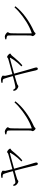

<svg xmlns="http://www.w3.org/2000/svg" viewBox="1584 -2366 811 4020"><g transform="rotate(-90 1990.0 -356.5)"><path d="M570 29Q553 29 546.5 16.5Q540 4 535 -17Q528 -51 517 -98Q506 -145 493 -198Q480 -251 466.5 -303.5Q453 -356 441 -400Q432 -432 426 -456Q402 -449 376 -442Q337 -430 304.5 -420.5Q272 -411 261 -407Q237 -400 225.5 -389Q214 -378 200 -378Q190 -378 174 -386Q158 -394 143 -406.5Q128 -419 120 -433Q116 -439 113 -450Q110 -461 106 -478L128 -488Q136 -474 149 -457.5Q162 -441 181 -440Q189 -439 214.5 -444Q240 -449 277 -457.5Q314 -466 356 -477Q387 -485 416 -493Q414 -503 410 -516Q402 -544 392.5 -577.5Q383 -611 373.5 -640Q364 -669 358 -683Q349 -703 331.5 -705.5Q314 -708 278 -709L274 -731Q292 -736 309.5 -739Q327 -742 339 -742Q355 -742 370 -738Q385 -734 397.5 -728Q410 -722 418 -715.5Q426 -709 426 -703Q427 -691 423.5 -682.5Q420 -674 422 -654Q425 -640 431.5 -610.5Q438 -581 447 -546Q452 -523 457 -503Q484 -511 520 -520Q569 -533 620.5 -547Q672 -561 714 -572.5Q756 -584 775 -590Q791 -595 799 -604Q807 -613 817 -613Q828 -613 840 -605.5Q852 -598 863 -587.5Q874 -577 881 -567Q888 -557 888 -552Q888 -545 881 -540Q874 -535 864.5 -530Q855 -525 848 -516Q828 -491 796.5 -453.5Q765 -416 726 -374.5Q687 -333 641 -295L619 -314Q658 -352 693 -393Q728 -434 755 -472.5Q782 -511 796 -539Q802 -552 799 -554Q796 -556 787 -554Q771 -550 740 -542Q709 -534 669 -523Q629 -512 587.5 -500.5Q546 -489 509 -479Q486 -473 467 -468Q478 -425 493 -375Q509 -317 525 -260.5Q541 -204 554.5 -157.5Q568 -111 576 -85Q581 -69 586 -52.5Q591 -36 594 -23Q597 -10 597 -4Q597 10 590.5 19.5Q584 29 570 29Z M1307 -18Q1300 -18 1290.5 -25Q1281 -32 1272.5 -42Q1264 -52 1258.5 -62Q1253 -72 1253 -78Q1253 -86 1260 -98Q1267 -110 1267 -139Q1267 -152 1267.5 -185Q1268 -218 1268 -264V-456Q1268 -503 1267.5 -540Q1267 -577 1265 -596Q1265 -602 1259 -608.5Q1253 -615 1236.5 -621Q1220 -627 1187 -630L1186 -651Q1203 -656 1219 -659Q1235 -662 1245 -662Q1257 -662 1272.5 -655.5Q1288 -649 1302.5 -639Q1317 -629 1326 -618Q1335 -607 1335 -599Q1335 -593 1330.5 -586.5Q1326 -580 1321 -571Q1316 -562 1314 -545Q1313 -528 1312 -487Q1311 -446 1310.5 -392Q1310 -338 1310 -282V-105Q1310 -101 1312 -100Q1314 -98 1318 -99Q1376 -118 1436 -147Q1496 -176 1554.5 -212.5Q1613 -249 1667.5 -290Q1722 -331 1770.5 -374Q1819 -417 1857 -460L1878 -439Q1787 -324 1650.5 -223.5Q1514 -123 1354 -52Q1340 -46 1333 -38Q1326 -30 1320.5 -24Q1315 -18 1307 -18Z M2560 29Q2543 29 2536.5 16.5Q2530 4 2525 -17Q2518 -51 2507 -98Q2496 -145 2483 -198Q2470 -251 2456.5 -303.5Q2443 -356 2431 -400Q2422 -432 2416 -456Q2392 -449 2366 -442Q2327 -430 2294.5 -420.5Q2262 -411 2251 -407Q2227 -400 2215.5 -389Q2204 -378 2190 -378Q2180 -378 2164 -386Q2148 -394 2133 -406.5Q2118 -419 2110 -433Q2106 -439 2103 -450Q2100 -461 2096 -478L2118 -488Q2126 -474 2139 -457.5Q2152 -441 2171 -440Q2179 -439 2204.5 -444Q2230 -449 2267 -457.5Q2304 -466 2346 -477Q2377 -485 2406 -493Q2404 -503 2400 -516Q2392 -544 2382.5 -577.5Q2373 -611 2363.5 -640Q2354 -669 2348 -683Q2339 -703 2321.5 -705.5Q2304 -708 2268 -709L2264 -731Q2282 -736 2299.5 -739Q2317 -742 2329 -742Q2345 -742 2360 -738Q2375 -734 2387.5 -728Q2400 -722 2408 -715.5Q2416 -709 2416 -703Q2417 -691 2413.5 -682.5Q2410 -674 2412 -654Q2415 -640 2421.5 -610.5Q2428 -581 2437 -546Q2442 -523 2447 -503Q2474 -511 2510 -520Q2559 -533 2610.5 -547Q2662 -561 2704 -572.5Q2746 -584 2765 -590Q2781 -595 2789 -604Q2797 -613 2807 -613Q2818 -613 2830 -605.5Q2842 -598 2853 -587.5Q2864 -577 2871 -567Q2878 -557 2878 -552Q2878 -545 2871 -540Q2864 -535 2854.5 -530Q2845 -525 2838 -516Q2818 -491 2786.5 -453.5Q2755 -416 2716 -374.5Q2677 -333 2631 -295L2609 -314Q2648 -352 2683 -393Q2718 -434 2745 -472.5Q2772 -511 2786 -539Q2792 -552 2789 -554Q2786 -556 2777 -554Q2761 -550 2730 -542Q2699 -534 2659 -523Q2619 -512 2577.5 -500.5Q2536 -489 2499 -479Q2476 -473 2457 -468Q2468 -425 2483 -375Q2499 -317 2515 -260.5Q2531 -204 2544.5 -157.5Q2558 -111 2566 -85Q2571 -69 2576 -52.5Q2581 -36 2584 -23Q2587 -10 2587 -4Q2587 10 2580.5 19.5Q2574 29 2560 29Z M3297 -18Q3290 -18 3280.5 -25Q3271 -32 3262.5 -42Q3254 -52 3248.5 -62Q3243 -72 3243 -78Q3243 -86 3250 -98Q3257 -110 3257 -139Q3257 -152 3257.5 -185Q3258 -218 3258 -264V-456Q3258 -503 3257.5 -540Q3257 -577 3255 -596Q3255 -602 3249 -608.5Q3243 -615 3226.5 -621Q3210 -627 3177 -630L3176 -651Q3193 -656 3209 -659Q3225 -662 3235 -662Q3247 -662 3262.5 -655.5Q3278 -649 3292.5 -639Q3307 -629 3316 -618Q3325 -607 3325 -599Q3325 -593 3320.5 -586.5Q3316 -580 3311 -571Q3306 -562 3304 -545Q3303 -528 3302 -487Q3301 -446 3300.5 -392Q3300 -338 3300 -282V-105Q3300 -101 3302 -100Q3304 -98 3308 -99Q3366 -118 3426 -147Q3486 -176 3544.5 -212.5Q3603 -249 3657.5 -290Q3712 -331 3760.5 -374Q3809 -417 3847 -460L3868 -439Q3777 -324 3640.5 -223.5Q3504 -123 3344 -52Q3330 -46 3323 -38Q3316 -30 3310.5 -24Q3305 -18 3297 -18Z"/></g></svg>

Font: Noto Serif HK ExtraLight ExtraLight
Style: Regular
Weight: 250
Version: Version 2.003-H1;hotconv 1.1.1;makeotfexe 2.6.0